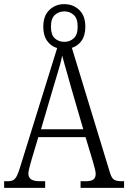

<svg xmlns="http://www.w3.org/2000/svg" viewBox="-20 -907 619 927"><path d="M0 0V-32H17Q34 -32 44 -37.5Q54 -43 62 -59Q70 -75 79 -106L256 -675Q227 -683 208 -709Q189 -735 189 -778Q189 -831 218.5 -859Q248 -887 290 -887Q333 -887 362.5 -859Q392 -831 392 -778Q392 -736 374 -710.5Q356 -685 327 -676L510 -76Q518 -48 530 -40Q542 -32 566 -32H579V0H369V-32H392Q420 -32 431 -40.5Q442 -49 442 -68Q442 -77 437.5 -94.5Q433 -112 428 -129L393 -245H165L133 -138Q130 -128 126.5 -115Q123 -102 120 -89.5Q117 -77 117 -69Q117 -50 130.5 -41Q144 -32 173 -32H198V0ZM178 -283H382L324 -482Q315 -515 307 -543Q299 -571 292 -595.5Q285 -620 280 -639Q277 -620 270.5 -596.5Q264 -573 256 -547Q248 -521 240 -494ZM291 -705Q317 -705 336 -722Q355 -739 355 -778Q355 -818 336 -835Q317 -852 291 -852Q264 -852 245 -835Q226 -818 226 -778Q226 -739 244.5 -722Q263 -705 291 -705Z"/></svg>

Font: Noto Serif Ethiopic Condensed Light
Style: Regular
Weight: 300
Width: 3
Designer: Monotype Design Team
Foundry: Monotype Imaging Inc.
Version: Version 2.102